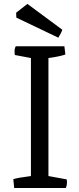

<svg xmlns="http://www.w3.org/2000/svg" viewBox="-20 -938 396 958"><path d="M271 -750 61.5 -850.1 60.5 -874.5 116.7 -918.5 291 -789.6Q285.6 -772.9 271 -750ZM50.8 0 46.4 -43.9Q67.4 -51.3 134.3 -59.6V-648.4L54.2 -663.6Q52.7 -667 52.7 -683.1Q52.7 -696.3 58.6 -707H301.3L306.2 -666Q276.9 -655.8 221.7 -648.4V-59.6L312.5 -43Q314 -39.6 314 -27.8Q314 -10.7 308.1 0Z"/></svg>

Font: Fjord
Style: One
Weight: 400
Designer: Viktoriya Grabowska
Foundry: Viktoriya Grabowska
Version: Version 1.002